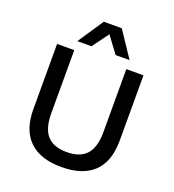

<svg xmlns="http://www.w3.org/2000/svg" viewBox="-156 -996 1021 1126"><g transform="rotate(20 354.5 -433.0)"><path d="M517 -716H430L354 -818L279 -716H191L298 -876H410ZM624 -660V-253Q624 -122 555.5 -56Q487 10 354 10Q223 10 154 -56.5Q85 -123 85 -253V-660H192V-266Q192 -172 231.5 -127.5Q271 -83 354 -83Q437 -83 477 -127.5Q517 -172 517 -266V-660Z"/></g></svg>

Font: Elaine Sans Medium
Style: Regular
Weight: 500
Designer: Wei Huang
Foundry: Wei Huang
Version: Version 2.001;PS 002.001;hotconv 1.0.88;makeotf.lib2.5.64775